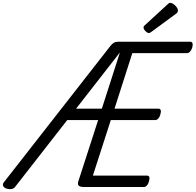

<svg xmlns="http://www.w3.org/2000/svg" viewBox="-71 -1313 1373 1348"><path d="M939 0H518Q493 0 482.5 -9Q472 -18 479 -40L618 -470H401L36 -2Q26 11 11.5 14Q-3 17 -23 12Q-42 6 -48.5 -6.5Q-55 -19 -44 -33L703 -989Q715 -1005 727.5 -1012.5Q740 -1020 758 -1020H1265Q1276 -1020 1280 -1010.5Q1284 -1001 1279 -980Q1273 -961 1263 -950.5Q1253 -940 1242 -940H858L733 -550H1042Q1053 -550 1057 -540Q1061 -530 1055 -510Q1050 -491 1040 -480.5Q1030 -470 1019 -470H707L581 -80H962Q973 -80 977 -70.5Q981 -61 975 -40Q970 -21 960 -10.5Q950 0 939 0ZM463 -550H644L771 -945ZM975 -1081Q964 -1081 950.5 -1094.5Q937 -1108 937 -1119Q937 -1123 938 -1127Q939 -1131 946 -1136L1105 -1282Q1110 -1287 1114.5 -1290Q1119 -1293 1125 -1293Q1135 -1293 1147.5 -1284Q1160 -1275 1169 -1263Q1178 -1251 1178 -1240Q1178 -1233 1176 -1228Q1174 -1223 1163 -1215L994 -1091Q988 -1087 983.5 -1084Q979 -1081 975 -1081Z"/></svg>

Font: Playwrite IN
Style: Regular
Weight: 400
Designer: Veronika Burian, José Scaglione
Foundry: TypeTogether
Version: Version 1.002